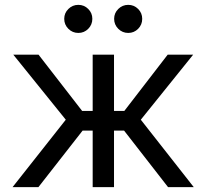

<svg xmlns="http://www.w3.org/2000/svg" viewBox="-20 -771 850 791"><path d="M31.7 0 251 -277.8 34.7 -545.9H138.7L318.4 -314H361.8V-545.9H449.7V-314H492.2L670.9 -545.9H775.9L560.1 -277.8L778.3 0H672.4L491.2 -232.9H449.7V0H361.8V-232.9H320.3L138.2 0ZM508.3 -635.3Q484.4 -635.3 467.3 -652.3Q450.2 -669.4 450.2 -693.4Q450.2 -717.3 467.3 -734.1Q484.4 -751 508.3 -751Q532.2 -751 549.1 -734.1Q565.9 -717.3 565.9 -693.4Q565.9 -669.4 549.1 -652.3Q532.2 -635.3 508.3 -635.3ZM302.7 -635.3Q278.8 -635.3 261.7 -652.3Q244.6 -669.4 244.6 -693.4Q244.6 -717.3 261.7 -734.1Q278.8 -751 302.7 -751Q326.7 -751 343.5 -734.1Q360.4 -717.3 360.4 -693.4Q360.4 -669.4 343.5 -652.3Q326.7 -635.3 302.7 -635.3Z"/></svg>

Font: Adwaita Sans
Style: Regular
Weight: 400
Designer: Rasmus Andersson
Foundry: rsms
Version: Version 4.001;git-9221beed3